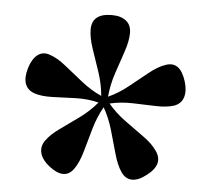

<svg xmlns="http://www.w3.org/2000/svg" viewBox="-42 -818 639 588"><g transform="rotate(5 277.0 -524.0)"><path d="M206.5 -296Q179.5 -255.5 129.5 -294Q107 -311.5 101 -331.8Q95 -352 108 -371Q122 -391.5 150 -411.2Q178 -431 208.5 -453.2Q239 -475.5 261.5 -502.5Q228 -511 190.8 -509.8Q153.5 -508.5 119.8 -507.2Q86 -506 63.5 -513.5Q19.5 -529.5 37.5 -590Q46.5 -618.5 63 -630.8Q79.5 -643 101 -635Q124 -627.5 150.5 -606Q177 -584.5 206.8 -561Q236.5 -537.5 268 -523.5Q265 -559.5 252.8 -596Q240.5 -632.5 229.2 -665.5Q218 -698.5 218 -723.5Q218 -773 279 -773Q307 -773 323 -760.2Q339 -747.5 339 -723.5Q339 -698.5 327.8 -665.5Q316.5 -632.5 304.2 -595.8Q292 -559 289 -523Q320.5 -537 350 -560.8Q379.5 -584.5 406.2 -606Q433 -627.5 455.5 -635Q500 -651.5 519 -589.5Q527.5 -561.5 521.2 -541.5Q515 -521.5 493.5 -513.5Q470.5 -506 436.8 -507.2Q403 -508.5 366 -509.5Q329 -510.5 295.5 -502.5Q318 -475.5 348.5 -453.2Q379 -431 406.8 -411.2Q434.5 -391.5 448.5 -371Q477 -331 427 -294Q404 -276 384 -276.2Q364 -276.5 350.5 -296Q336.5 -316.5 327 -350.5Q317.5 -384.5 306.8 -421.8Q296 -459 278.5 -489.5Q261 -459 250.2 -421.8Q239.5 -384.5 230 -350.5Q220.5 -316.5 206.5 -296Z"/></g></svg>

Font: Fraunces 144pt SuperSoft SemiBold
Style: Regular
Weight: 600
Version: Version 1.000;[b76b70a41]